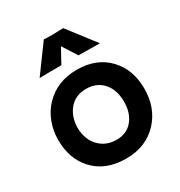

<svg xmlns="http://www.w3.org/2000/svg" viewBox="-175 -865 935 995"><g transform="rotate(-30 292.0 -367.5)"><path d="M34.7 -252.4Q34.7 -306.2 53 -355.2Q71.3 -404.3 105.5 -440.9Q180.2 -520 299.3 -520Q418 -520 487.8 -445.3Q554.7 -374 554.7 -260.3Q554.7 -146.5 485.8 -71.8Q413.1 7.3 293 7.3Q168.9 7.3 98.6 -70.3Q34.7 -141.1 34.7 -252.4ZM153.3 -255.4Q153.3 -224.6 163.6 -195.8Q173.8 -167 192.9 -146.5Q233.4 -102.1 299.3 -102.1Q360.4 -102.1 395.5 -145.5Q429.7 -187.5 429.7 -254.9Q429.7 -323.2 394.5 -365.2Q356.9 -410.2 291.5 -410.2Q225.1 -410.2 187.5 -362.3Q153.3 -318.4 153.3 -255.4ZM242.7 -580.1Q137.7 -580.1 114.3 -578.6L112.8 -580.1L231 -741.7Q242.7 -740.2 263.2 -740.2H288.1L347.2 -741.7L471.7 -580.1L469.7 -578.6L345.2 -580.1L290 -666.5Z"/></g></svg>

Font: HammersmithOne
Style: Regular
Weight: 400
Designer: Nicole Fally
Foundry: Nicole Fally
Version: Version 1.003